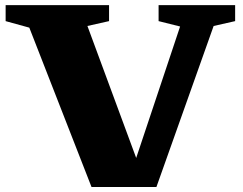

<svg xmlns="http://www.w3.org/2000/svg" viewBox="-20 -727 948 750"><path d="M94.5 -619 2 -644.5V-707H406V-644.5L321.5 -625.5L512 -110L683.5 -623.5L599.5 -644.5V-707H898.5V-644.5L814.5 -625.5L591 3.5H337.5Z"/></svg>

Font: Newsreader Caption
Style: Bold
Weight: 700
Designer: Hugues Gentile
Foundry: Production Type
Version: Version 1.001